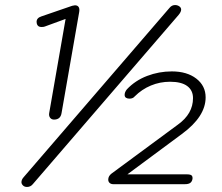

<svg xmlns="http://www.w3.org/2000/svg" viewBox="-20 -730 878 761"><path d="M65 -8Q65 -18 74 -28L652 -699Q661 -710 674 -710Q683 -710 690.5 -705Q698 -700 698 -692Q698 -683 688 -671L110 0Q101 11 87 11Q77 11 71 5Q65 -1 65 -8ZM175 -282 240 -655 158 -625Q154 -623 145 -623Q134 -623 129.5 -629Q125 -635 125 -643Q125 -659 144 -665L266 -707Q274 -709 277 -709Q287 -709 291.5 -702.5Q296 -696 294 -683L224 -282Q220 -256 194 -256Q184 -256 178.5 -263.5Q173 -271 175 -282ZM409 -18Q409 -32 422 -42L685 -236Q745 -279 745 -341Q745 -372 722 -389Q699 -406 654 -406Q614 -406 578 -391Q542 -376 514 -348Q507 -339 493 -339Q485 -339 479.5 -342.5Q474 -346 474 -354Q474 -365 483 -376Q516 -411 563 -429Q610 -447 661 -447Q721 -447 758 -418.5Q795 -390 795 -344Q795 -268 701 -199L485 -39H720Q734 -39 739 -35Q744 -31 743 -21Q741 -10 734 -5Q727 0 713 0H429Q420 0 414.5 -5Q409 -10 409 -18Z"/></svg>

Font: Kodchasan ExtraLight
Style: Italic
Weight: 275
Italic angle: -10°
Version: Version 1.000; ttfautohint (v1.6)